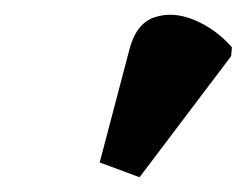

<svg xmlns="http://www.w3.org/2000/svg" viewBox="-20 -841 334 260"><path d="M169 -601 115 -621 155 -773Q164 -809 189 -817.5Q214 -826 243 -814Q272 -802 294 -777L293 -765Z"/></svg>

Font: Noto Serif ExtraCondensed ExtraBold
Style: Italic
Weight: 800
Width: 2
Italic angle: -12°
Designer: Monotype Design Team
Foundry: Monotype Imaging Inc.
Version: Version 2.013